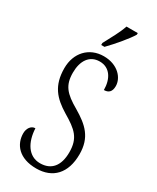

<svg xmlns="http://www.w3.org/2000/svg" viewBox="-235 -998 881 1075"><g transform="rotate(30 205.5 -460.5)"><path d="M172 -784V-771H193C237 -816 296 -886 316 -921V-931H243C228 -886 201 -839 172 -784ZM202 10C308 10 373 -57 373 -180C373 -289 317 -339 231 -390C144 -440 112 -476 112 -558C112 -634 146 -687 212 -687C278 -687 311 -631 311 -560C340 -560 358 -575 358 -612C358 -665 308 -724 217 -724C122 -724 58 -654 58 -556C58 -443 108 -389 190 -339C278 -287 318 -253 318 -161C318 -74 278 -26 206 -26C130 -26 90 -95 86 -183C58 -183 41 -155 41 -125C41 -54 90 10 202 10Z"/></g></svg>

Font: Noto Serif Hebrew ExtraCondensed Light
Style: Regular
Weight: 300
Width: 2
Designer: Monotype Design Team
Foundry: Monotype Imaging Inc.
Version: Version 2.004